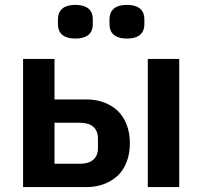

<svg xmlns="http://www.w3.org/2000/svg" viewBox="-20 -762 824 782"><path d="M74 -522H202V-357H332C383 -357 427 -341 459 -311C490 -281 509 -236 509 -179C509 -122 491 -77 460 -47C428 -17 384 0 332 0H74ZM306 -95C351 -95 379 -116 379 -159V-198C379 -241 351 -262 306 -262H202V-95ZM582 -522H710V0H582ZM287 -605C235 -605 216 -630 216 -663V-684C216 -717 235 -742 287 -742C339 -742 358 -717 358 -684V-663C358 -630 339 -605 287 -605ZM497 -605C445 -605 426 -630 426 -663V-684C426 -717 445 -742 497 -742C549 -742 568 -717 568 -684V-663C568 -630 549 -605 497 -605Z"/></svg>

Font: Plexus Sans SemiBold
Style: Regular
Weight: 600
Version: Version 2.001;PS 002.001;hotconv 1.0.70;makeotf.lib2.5.58329